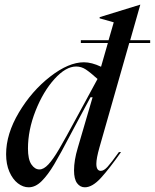

<svg xmlns="http://www.w3.org/2000/svg" viewBox="-20 -785 659 817"><path d="M442 -614 464 -690 404 -707V-712L576 -765H577L534 -614H619V-602H530L403 -157Q390 -111 390 -88Q390 -58 409 -58Q422 -58 437.5 -75Q453 -92 486 -138H495Q446 -68 409.5 -28Q373 12 341 12Q321 12 308 -5.5Q295 -23 295 -60Q295 -103 311 -156L374 -371H365L315 -278L283 -218Q237 -130 210.5 -85.5Q184 -41 157.5 -14.5Q131 12 102 12Q78 12 56 -5Q34 -22 20 -54Q6 -86 6 -129Q6 -215 60.5 -306.5Q115 -398 193.5 -459Q272 -520 337 -520Q370 -520 410 -501L439 -602H324V-614ZM148 -64Q166 -64 186 -85.5Q206 -107 231.5 -150.5Q257 -194 305 -283L395 -449Q364 -477 345 -489.5Q326 -502 304 -502Q260 -502 212 -449Q164 -396 131.5 -314Q99 -232 99 -153Q99 -107 113.5 -85.5Q128 -64 148 -64Z"/></svg>

Font: Nyght Serif Italic
Style: Regular
Weight: 400
Italic angle: -16°
Designer: Maksym Kobuzan
Version: Version 0.410